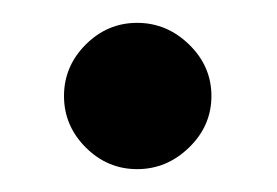

<svg xmlns="http://www.w3.org/2000/svg" viewBox="-20 -205 242 168"><path d="M36 -121Q36 -147 55 -166Q74 -185 100 -185Q126 -185 145.5 -166Q165 -147 165 -121Q165 -95 145.5 -76Q126 -57 100 -57Q74 -57 55 -76Q36 -95 36 -121Z"/></svg>

Font: Ekushey Mukto
Style: Bold
Weight: 700
Designer: Al Mamun Sumon
Foundry: Al Mamun Sumon
Version: Version 1.0